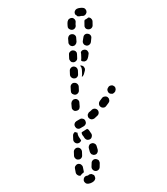

<svg xmlns="http://www.w3.org/2000/svg" viewBox="-340 -657 931 1068"><g transform="rotate(-30 125.5 -122.5)"><path d="M-63 316Q-58 315 -55 313Q-51 310 -48 307Q-46 303 -45 299Q-44 294 -44 290Q-45 288 -45 286Q-46 284 -47 283Q-49 280 -51 278Q-51 277 -51 277Q-55 273 -60 272Q-65 270 -70 271Q-72 272 -74 272Q-76 272 -78 271Q-87 267 -96 270Q-104 274 -108 282Q-110 286 -110 291Q-110 295 -108 300Q-107 304 -104 307Q-101 310 -97 312Q-86 317 -74 317Q-69 317 -63 316ZM19 236Q20 231 19 227Q17 223 14 219Q11 216 8 214Q-1 209 -10 212Q-19 215 -23 223Q-28 232 -33 239Q-38 247 -36 256Q-34 266 -26 271Q-19 276 -9 274Q0 272 5 264Q11 255 17 244Q19 240 19 236ZM-118 202Q-115 193 -106 190Q-98 186 -89 189Q-80 193 -77 201Q-73 210 -76 218Q-80 228 -82 236Q-83 239 -84 242Q-86 244 -88 246Q-96 246 -104 249Q-107 251 -110 252Q-119 250 -123 242Q-128 234 -126 225Q-123 214 -118 202ZM46 137Q41 129 32 127Q28 126 23 126Q19 127 15 130Q11 132 9 136Q6 139 5 144Q3 154 0 163Q-1 168 0 172Q0 177 2 180Q5 184 8 187Q12 190 16 191Q25 194 33 189Q41 184 44 175Q47 165 49 154Q51 144 46 137ZM-88 155Q-86 164 -77 168Q-69 173 -60 170Q-51 167 -47 159L-37 140Q-33 131 -36 122Q-39 113 -47 109Q-55 105 -64 108Q-73 111 -77 119L-87 138Q-91 146 -88 155ZM54 50Q53 47 51 45Q48 45 45 45Q33 46 22 46Q19 46 16 46Q13 49 12 53Q11 58 11 62Q13 71 13 81Q13 85 15 89Q16 93 20 97Q23 100 27 101Q31 103 36 103Q45 103 51 96Q58 89 58 80Q57 68 56 56Q56 53 54 50ZM-11 65Q-10 73 -10 81Q-10 82 -10 84Q-12 86 -14 87Q-16 88 -19 89Q-23 91 -28 90Q-32 90 -36 88Q-44 84 -47 75Q-50 66 -46 58L-36 39Q-33 33 -28 30Q-22 26 -16 26Q-14 30 -10 33Q-8 35 -6 37Q-9 42 -10 48Q-12 56 -11 65ZM59 16Q65 9 65 -1Q65 -10 58 -16Q51 -23 42 -22Q32 -22 21 -22Q16 -21 12 -20Q8 -18 5 -15Q2 -12 0 -7Q-1 -3 -1 1Q-1 11 5 17Q12 24 21 23Q33 23 44 23Q53 22 59 16ZM151 0Q156 -8 154 -17Q152 -26 144 -31Q136 -36 127 -34Q117 -31 107 -30Q102 -29 99 -26Q95 -24 92 -20Q90 -17 89 -12Q88 -8 89 -3Q91 6 98 11Q106 16 115 15Q126 13 137 10Q146 8 151 0ZM234 -26Q237 -29 238 -34Q240 -38 240 -42Q239 -47 238 -51Q234 -59 225 -62Q216 -66 208 -62Q198 -57 189 -54Q185 -52 182 -49Q179 -46 177 -41Q175 -37 175 -33Q175 -28 177 -24Q180 -16 189 -12Q197 -8 206 -12Q217 -16 227 -21Q231 -23 234 -26ZM301 -73Q303 -82 297 -90Q295 -94 291 -96Q287 -98 283 -99Q279 -100 274 -99Q270 -98 266 -95L264 -94Q256 -89 255 -80Q253 -70 258 -63Q261 -59 265 -57Q269 -54 273 -53Q277 -53 282 -54Q286 -55 290 -57L292 -59Q299 -64 301 -73ZM34 -95Q34 -90 35 -86Q37 -82 39 -78Q42 -75 46 -73Q55 -69 64 -71Q72 -74 77 -83L86 -102Q91 -110 88 -119Q85 -128 77 -132Q68 -136 60 -133Q51 -130 46 -122L37 -103Q35 -99 34 -95ZM75 -175Q75 -171 76 -166Q78 -162 81 -159Q84 -155 88 -153Q96 -149 105 -152Q114 -155 118 -163L128 -182Q132 -190 129 -199Q126 -208 118 -212Q110 -217 101 -214Q92 -211 88 -203L78 -183Q76 -179 75 -175ZM207 -267Q208 -263 208 -258Q209 -254 207 -250Q205 -245 202 -242L187 -227Q183 -224 179 -222Q174 -220 170 -220Q175 -226 179 -233L189 -252Q193 -260 194 -268Q194 -274 193 -279Q196 -279 198 -277Q200 -276 202 -274Q205 -271 207 -267ZM118 -247Q121 -238 129 -234Q137 -229 146 -232Q155 -235 159 -243L169 -262Q171 -266 171 -271Q172 -275 170 -280Q169 -284 166 -287Q163 -291 159 -293Q151 -297 142 -294Q133 -291 129 -283L119 -264Q115 -256 118 -247ZM257 -300 264 -309Q271 -316 270 -325Q270 -335 263 -341Q257 -346 248 -347Q240 -347 234 -342Q232 -337 230 -332L220 -313Q217 -307 212 -302Q213 -299 214 -296Q216 -294 218 -292Q222 -289 226 -287Q230 -286 234 -286Q239 -286 243 -288Q247 -290 250 -293ZM158 -336Q158 -331 159 -327Q160 -323 163 -319Q166 -316 170 -314Q178 -310 187 -313Q196 -315 200 -324L210 -343Q212 -347 213 -351Q213 -356 212 -360Q210 -364 207 -368Q204 -371 200 -373Q192 -377 183 -374Q174 -372 170 -363L160 -344Q158 -340 158 -336ZM328 -396Q327 -405 319 -411Q312 -417 303 -416Q294 -415 288 -407Q282 -399 275 -391Q269 -384 270 -374Q271 -365 278 -359Q285 -353 295 -354Q304 -355 310 -362Q317 -371 323 -380Q329 -387 328 -396ZM199 -416Q199 -412 200 -407Q201 -403 204 -400Q207 -396 211 -394Q220 -390 228 -393Q237 -396 242 -404L251 -423Q256 -431 253 -440Q250 -449 242 -453Q233 -458 224 -455Q216 -452 211 -444L202 -425Q199 -421 199 -416ZM377 -475Q375 -484 366 -488Q362 -487 358 -487Q351 -486 344 -487Q341 -486 339 -484Q337 -481 336 -479Q332 -471 326 -461Q321 -454 323 -444Q326 -435 334 -431Q342 -426 351 -428Q360 -430 365 -438Q371 -449 376 -458Q380 -466 377 -475ZM246 -511 243 -505Q241 -501 240 -497Q240 -492 241 -488Q243 -484 246 -480Q249 -477 252 -475Q261 -470 270 -473Q279 -476 283 -484L286 -491Q288 -495 291 -499Q297 -506 296 -516Q295 -525 288 -531Q280 -536 271 -535Q262 -534 256 -527Q250 -520 246 -511ZM320 -557Q328 -563 337 -562Q346 -561 354 -557Q362 -554 368 -549Q372 -546 374 -542Q376 -538 376 -533Q377 -529 375 -525Q374 -520 371 -517Q365 -510 356 -509Q347 -508 339 -514Q336 -517 331 -517Q327 -518 324 -520Q320 -522 317 -525Q316 -531 313 -536Q312 -536 312 -537Q312 -538 312 -540Q312 -541 312 -542Q313 -552 320 -557Z"/></g></svg>

Font: FRB American Cursive Dashed Extrabold
Style: Bold Italic
Weight: 800
Italic angle: -25°
Version: Version 2.0;Modular Font Editor K font №1